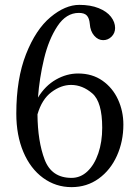

<svg xmlns="http://www.w3.org/2000/svg" viewBox="-20 -755 572 789"><path d="M487 -243Q487 -174 460.5 -115Q434 -56 385.5 -21Q337 14 274 14Q209 14 157 -24Q105 -62 76 -130.5Q47 -199 47 -288Q47 -431 87 -532.5Q127 -634 187.5 -684.5Q248 -735 306 -735Q352 -735 385.5 -721.5Q419 -708 436 -686Q453 -664 453 -640Q453 -619 438.5 -604.5Q424 -590 404 -590Q383 -590 367 -608.5Q351 -627 349 -657Q347 -680 337 -691Q327 -702 304 -702Q252 -702 216 -647.5Q180 -593 161 -513.5Q142 -434 136 -354Q166 -403 210 -428Q254 -453 301 -453Q359 -453 401 -423.5Q443 -394 465 -346Q487 -298 487 -243ZM400 -230Q400 -336 359.5 -371Q319 -406 272 -406Q231 -406 191.5 -376.5Q152 -347 134 -285Q135 -174 163.5 -99Q192 -24 274 -24Q311 -24 339.5 -51Q368 -78 384 -125Q400 -172 400 -230Z"/></svg>

Font: Shippori Mincho
Style: Regular
Weight: 400
Designer: FONTDASU
Foundry: FONTDASU / Google Inc. / but / Adobe
Version: Version 3.110; ttfautohint (v1.8.3)